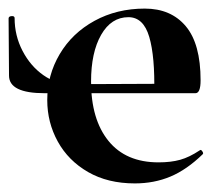

<svg xmlns="http://www.w3.org/2000/svg" viewBox="-26 -415 516 447"><path d="M84 -182Q84 -240 113 -289Q142 -338 194 -366.5Q246 -395 311 -395Q372 -395 406.5 -354Q441 -313 441 -228Q441 -198 429 -198H333Q335 -283 321.5 -329Q308 -375 273 -375Q233 -375 209.5 -334Q186 -293 186 -225Q186 -137 226.5 -87Q267 -37 343 -37Q372 -37 393.5 -43Q415 -49 439 -65L441 -66Q443 -66 445.5 -62Q448 -58 446 -56Q409 -20 371 -4Q333 12 288 12Q225 12 179 -14.5Q133 -41 108.5 -85.5Q84 -130 84 -182ZM-5 -239 -6 -372Q-6 -377 1 -377.5Q8 -378 8 -373Q8 -332 26.5 -296.5Q45 -261 75 -240Q105 -219 139 -219L368 -220V-198H78Q-5 -198 -5 -239Z"/></svg>

Font: Cormorant Infant
Style: Bold
Weight: 700
Designer: Christian Thalmann (Catharsis Fonts)
Foundry: Catharsis Fonts
Version: Version 4.000